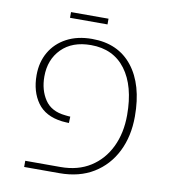

<svg xmlns="http://www.w3.org/2000/svg" viewBox="-79 -760 732 827"><g transform="rotate(10 287.0 -346.0)"><path d="M82 0V-27H236Q312 -27 366.5 -61.5Q421 -96 450.5 -157Q480 -218 480 -297Q480 -424 426.5 -495.5Q373 -567 275 -567Q193 -567 146.5 -520Q100 -473 100 -399Q100 -340 128 -298Q156 -256 217 -250Q225 -249 230.5 -248.5Q236 -248 240 -248L239 -220Q234 -220 227 -220.5Q220 -221 208 -222Q135 -231 100.5 -279Q66 -327 66 -399Q66 -456 91.5 -500Q117 -544 164 -569Q211 -594 275 -594Q389 -594 451.5 -515Q514 -436 514 -297Q514 -210 480.5 -143Q447 -76 385 -38Q323 0 236 0ZM165 -667V-692H329V-667Z"/></g></svg>

Font: Noto Sans Hebrew Light
Style: Regular
Weight: 100
Version: Version 3.000